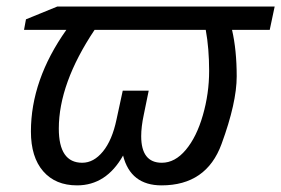

<svg xmlns="http://www.w3.org/2000/svg" viewBox="-20 -555 857 585"><path d="M159.2 -163.1Q159.2 -59.1 230.5 -59.1Q265.6 -59.1 293.7 -93.5Q321.8 -127.9 335 -190.9L354 -278.8H433.1L418 -205.1Q410.2 -168.5 410.2 -140.1Q410.2 -59.1 473.1 -59.1Q513.2 -59.1 546.1 -98.4Q579.1 -137.7 598.1 -203.9Q617.2 -270 617.2 -338.9Q617.2 -407.7 606.9 -463.9H268.1Q159.2 -300.8 159.2 -163.1ZM214.8 9.8Q148.9 9.8 111.6 -33.2Q74.2 -76.2 74.2 -154.3Q74.2 -311.5 182.1 -463.9H53.2L59.1 -496.1L154.8 -535.2H816.9L801.8 -463.9H687Q701.2 -402.3 701.2 -322.3Q701.2 -242.2 655 -116.2Q608.9 9.8 472.2 9.8Q377.9 9.8 355 -81.1Q303.7 9.8 214.8 9.8Z"/></svg>

Font: OpenSans-Italic
Style: Italic
Weight: 400
Italic angle: -12°
Foundry: Ascender Corporation
Version: Version 1.10